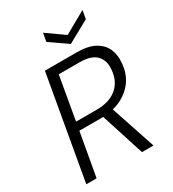

<svg xmlns="http://www.w3.org/2000/svg" viewBox="-212 -1014 1016 1129"><g transform="rotate(-30 295.5 -449.5)"><path d="M36 0 159 -700H375Q452 -700 497.5 -674.5Q543 -649 561 -606Q579 -563 573 -510Q568 -446 534 -397.5Q500 -349 441 -321Q382 -293 299 -293H158L106 0ZM414 0 313 -315H387L492 0ZM168 -349H308Q394 -349 444.5 -391Q495 -433 501 -507Q508 -567 474.5 -604Q441 -641 359 -641H219ZM529 -899 519 -842 370 -760 251 -842 261 -899 380 -815Z"/></g></svg>

Font: DM Sans 12pt Light
Style: Italic
Weight: 300
Italic angle: -10°
Version: Version 4.004;gftools[0.9.30]